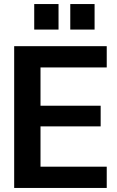

<svg xmlns="http://www.w3.org/2000/svg" viewBox="-20 -928 579 948"><path d="M50 0V-700H507V-595H180V-406H477V-304H180V-105H507V0ZM327 -782V-908H447V-782ZM149 -782V-908H269V-782Z"/></svg>

Font: Host Grotesk Light
Style: Bold
Weight: 700
Version: Version 1.003